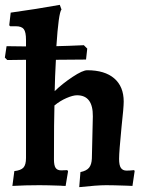

<svg xmlns="http://www.w3.org/2000/svg" viewBox="-31 -762 597 790"><path d="M523 -58 514 3 491 2Q433 0 406 0Q369 0 295 8L300 -54Q325 -59 335.5 -72Q346 -85 347 -110L351 -283Q352 -370 286 -370Q269 -370 242.5 -358.5Q216 -347 193 -328Q191 -270 191 -106Q191 -81 198 -71Q205 -61 221 -61L246 -62L249 -57L239 3Q226 3 219 2Q161 0 131 0Q73 0 20 3L28 -58Q55 -61 65.5 -72.5Q76 -84 76 -112V-516L-1 -515L-11 -525L-4 -572L76 -571V-598Q76 -630 67 -642Q58 -654 34 -654H11L7 -658L13 -710Q121 -725 215 -742L222 -723Q210 -709 201 -572Q249 -573 314 -576L328 -562L323 -517L199 -516Q195 -444 194 -387Q226 -418 267.5 -445.5Q309 -473 328 -473Q400 -473 439 -439.5Q478 -406 478 -344Q478 -320 469 -239Q459 -137 459 -108Q459 -82 466.5 -71Q474 -60 490 -60Q503 -60 521 -62Z"/></svg>

Font: Alegreya
Style: Bold
Weight: 700
Designer: Juan Pablo del Peral
Foundry: Huerta Tipografica
Version: Version 2.008; ttfautohint (v1.8)